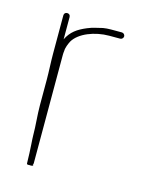

<svg xmlns="http://www.w3.org/2000/svg" viewBox="-82 -553 461 592"><g transform="rotate(15 148.5 -256.5)"><path d="M50 -488V-365C50 -338.8 52 -309.8 52 -283V-202C52 -170.4 56 -137.6 56 -108C56 -94.2 59 -62.1 59 -51C59 -43.2 60 -26.1 60 -18C60 -15.3 62.7 -14.3 68 -15C76 -14.3 80 -15.3 80 -18V-19H78C79.3 -20.3 80 -22 80 -24V-370C80 -374 80.3 -378.3 81 -383C81 -393.4 87 -407 91 -415C108.3 -445.2 157.2 -464 203 -464H238C243.3 -464 248 -468.7 248 -474C248 -479.3 243.3 -484 238 -484H203C194.3 -484 186 -483.3 178 -482C159.3 -476.9 149.1 -476.3 130.5 -468.5C101.7 -456.4 83.2 -443.5 70 -417V-488C70 -494.2 65.8 -498 60 -498C54.2 -498 50 -494.2 50 -488Z"/></g></svg>

Font: HoneyBee
Style: UltLit
Weight: 100
Foundry: Cannot Into Space Fonts
Version: Version 0.89